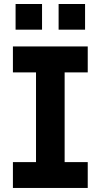

<svg xmlns="http://www.w3.org/2000/svg" viewBox="-20 -930 498 950"><path d="M270 -783.2V-910.2H400.9V-783.2ZM57.1 -783.2V-910.2H188V-783.2ZM43.9 0V-127.9H158.2V-571.8H43.9V-700.2H414.1V-571.8H299.8V-127.9H414.1V0Z"/></svg>

Font: SUSE
Style: Bold
Weight: 700
Designer: Rene Bieder
Foundry: SUSE
Version: Version 1.000